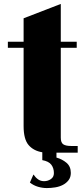

<svg xmlns="http://www.w3.org/2000/svg" viewBox="-20 -715 422 976"><path d="M267 86Q296 94 318 112.5Q340 131 340 164Q340 186 328.5 201Q317 216 299.5 225Q282 234 260.5 237.5Q239 241 218 241Q196 241 173.5 234.5Q151 228 132 213L150 172Q161 188 174 197Q187 206 204 206Q223 206 238.5 195.5Q254 185 254 165Q254 140 241 122.5Q228 105 195 99V59Q151 52 125.5 22.5Q100 -7 100 -74V-472H20V-503H100V-622L289 -695V-503H370V-472H289V-15Q289 10 301.5 18.5Q314 27 341 27H375V61H267Z"/></svg>

Font: Cafe24 ClassicType
Style: Regular
Weight: 400
Designer: Cafe24 thkim, hmlim, mnelim & 4IR
Foundry: Cafe24
Version: Version 1.000